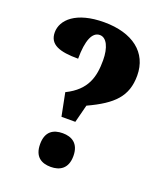

<svg xmlns="http://www.w3.org/2000/svg" viewBox="-136 -814 774 911"><g transform="rotate(20 251.5 -358.0)"><path d="M195 -233H265L288 -323C411 -380 466 -434 466 -539C466 -656 376 -724 233 -724C91 -724 28 -662 28 -599C28 -537 81 -519 175 -519C175 -612 196 -660 234 -660C268 -660 289 -616 289 -552C289 -470 272 -398 172 -349ZM228 8C273 8 312 -13 312 -77C312 -141 273 -162 228 -162C181 -162 144 -141 144 -77C144 -13 181 8 228 8Z"/></g></svg>

Font: Noto Serif Bengali Condensed Black
Style: Regular
Weight: 900
Width: 3
Designer: Juan Bruce, Universal Thirst, Indian Type Foundry and the Monotype Design Team.
Foundry: Monotype Imaging Inc.
Version: Version 2.003